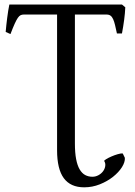

<svg xmlns="http://www.w3.org/2000/svg" viewBox="-20 -635 591 841"><path d="M526.9 56.2Q528.3 74.7 514.2 97.2Q500 119.6 475.1 139.4Q450.2 159.2 417.2 172.4Q384.3 185.5 348.6 185.5Q289.1 185.5 259.5 145.5Q230 105.5 230 22.9V-571.3H84Q76.7 -571.3 70.6 -568.6Q64.5 -565.9 58.3 -557.1Q52.2 -548.3 44.4 -531.2Q36.6 -514.2 25.9 -485.8L4.9 -495.1Q7.3 -523.9 11.5 -556.6Q15.6 -589.4 21 -615.2H514.2L528.8 -603Q527.8 -578.1 523.9 -548.6Q520 -519 514.2 -488.3H492.2Q487.8 -508.8 484.1 -524.4Q480.5 -540 475.8 -550.5Q471.2 -561 464.4 -566.2Q457.5 -571.3 446.8 -571.3H308.1V-6.8Q308.1 34.2 313.5 62Q318.8 89.8 328.9 106.9Q338.9 124 353 131.6Q367.2 139.2 384.8 139.2Q398.9 139.2 411.4 132.3Q423.8 125.5 431.4 115.2Q439 105 440.9 92.8Q442.9 80.6 436.5 70.3Q435.1 68.4 444.8 62.3Q454.6 56.2 468.3 50.3Q481.9 44.4 496.1 40.3Q510.3 36.1 517.6 37.1L526.9 56.2Z"/></svg>

Font: Gentium
Style: Regular
Weight: 400
Designer: J. Victor Gaultney
Version: Version 1.03; 2011; OFL 1.1 release